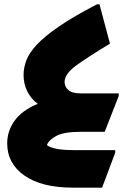

<svg xmlns="http://www.w3.org/2000/svg" viewBox="-20 -604 596 880"><path d="M13 53Q13 -4 47.5 -51.5Q82 -99 153 -128Q122 -151 105 -185.5Q88 -220 88 -260Q88 -294 101 -328Q114 -362 149.5 -400Q185 -438 251.5 -483.5Q318 -529 424 -584H436L484 -404Q388 -346 332 -306Q276 -266 276 -228Q276 -207 293 -191.5Q310 -176 350 -176H524V-164L460 0H353Q273 0 238 19Q203 38 195 61Q209 72 238.5 78Q268 84 319 84H508V96L448 256H313Q172 256 92.5 201Q13 146 13 53Z"/></svg>

Font: Kufam Black
Style: Italic
Weight: 900
Italic angle: -11°
Designer: Artur Schmal
Foundry: Original Type
Version: Version 1.301; ttfautohint (v1.8.3)